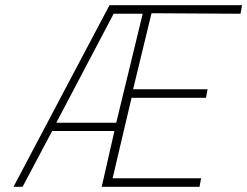

<svg xmlns="http://www.w3.org/2000/svg" viewBox="-20 -720 953 740"><path d="M402 -700H913L907 -667L564 -669L493 -376H780L774 -343H487L414 -33H755L749 0H372L421 -215H181L67 0H32ZM428 -247 530 -667H418L197 -247Z"/></svg>

Font: Cairo ExtraLight
Style: Italic
Weight: 275
Italic angle: -13°
Designer: Mohamed Gaber, Accademia di Belle Arti di Urbino and others
Foundry: Kief Type Foundry, Accademia di Belle Arti di Urbino and others
Version: Version 3.011